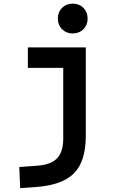

<svg xmlns="http://www.w3.org/2000/svg" viewBox="-20 -771 626 1026"><path d="M87.9 234.4 83 121.6 180.7 114.3Q252.9 108.9 285.4 74.5Q317.9 40 317.9 -30.3V-408.2H128.9V-517.6H438.5V-45.9Q438.5 92.3 374.8 155.5Q311 218.8 170.9 228.5ZM368.7 -592.3Q334.5 -592.3 311.8 -614.7Q289.1 -637.2 289.1 -671.9Q289.1 -706.5 311.8 -729Q334.5 -751.5 368.7 -751.5Q403.3 -751.5 425.8 -729Q448.2 -706.5 448.2 -671.9Q448.2 -637.2 425.8 -614.7Q403.3 -592.3 368.7 -592.3Z"/></svg>

Font: Cascadia Code SemiBold
Style: Regular
Weight: 600
Monospace: yes
Designer: Aaron Bell
Foundry: Saja Typeworks
Version: Version 2404.023; ttfautohint (v1.8.4)